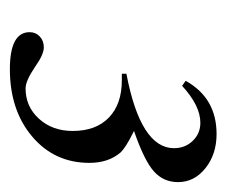

<svg xmlns="http://www.w3.org/2000/svg" viewBox="-54 -662 448 379"><g transform="rotate(90 169.5 -472.0)"><path d="M149 -608 139 -615Q173 -676 244 -676Q284 -676 311.5 -654Q339 -632 339 -600Q339 -571 317.5 -552Q296 -533 238 -513L242 -511Q270 -497 280 -487Q301 -463 301 -425Q301 -356 249 -312Q197 -268 116 -268Q43 -268 43 -307Q43 -319 51.5 -327Q60 -335 73 -335Q87 -335 111 -318Q139 -299 154 -299Q190 -299 214 -325.5Q238 -352 238 -392Q238 -438 211.5 -463.5Q185 -489 138 -489H125V-498Q272 -526 272 -592Q272 -614 257.5 -629Q243 -644 222 -644Q188 -644 149 -608Z"/></g></svg>

Font: STIX
Style: Italic
Weight: 400
Italic angle: -16.33°
Designer: MicroPress Inc., with final additions and corrections provided by Coen Hoffman, Elsevier (retired)
Version: Version 1.1.1